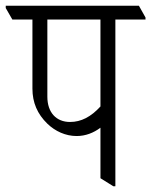

<svg xmlns="http://www.w3.org/2000/svg" viewBox="-50 -643 527 669"><path d="M217 -169C248 -169 276 -180 300 -198V-22L345 6H352V-575H457V-582L434 -623H-30V-615L-7 -575H63V-334C63 -286 80 -246 115 -212C142 -186 178 -169 217 -169ZM115 -306V-575H300V-272C267 -236 233 -218 194 -218C146 -218 115 -251 115 -306Z"/></svg>

Font: Noto Serif Devanagari Condensed Light
Style: Regular
Weight: 300
Width: 3
Designer: Universal Thirst, Indian Type Foundry and the Monotype Design Team
Foundry: Monotype Imaging Inc.
Version: Version 2.004